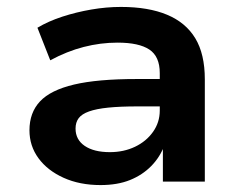

<svg xmlns="http://www.w3.org/2000/svg" viewBox="-20 -524 696 554"><path d="M270 10Q210 10 163.5 -11Q117 -32 91 -67.5Q65 -103 65 -148Q65 -199 95.5 -231.5Q126 -264 193.5 -280Q261 -296 374 -296H459V-217H378Q327 -217 292.5 -213.5Q258 -210 237 -202.5Q216 -195 207 -183Q198 -171 198 -153Q198 -121 224.5 -103Q251 -85 297 -85Q337 -85 369.5 -100.5Q402 -116 421.5 -143.5Q441 -171 441 -205V-313Q441 -361 411 -381Q381 -401 319 -401Q270 -401 221.5 -388.5Q173 -376 125 -350L88 -444Q120 -463 160 -476Q200 -489 243.5 -496.5Q287 -504 329 -504Q408 -504 462 -481.5Q516 -459 543.5 -413.5Q571 -368 571 -295V0H450V-105L455 -106Q442 -71 416.5 -45Q391 -19 355 -4.5Q319 10 270 10Z"/></svg>

Font: Nunito Sans 10pt SemiExpanded
Style: Bold
Weight: 700
Width: 6
Designer: Vernon Adams
Foundry: Vernon Adams
Version: Version 3.101;gftools[0.9.27]